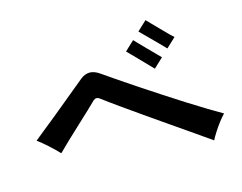

<svg xmlns="http://www.w3.org/2000/svg" viewBox="-92 -924 1185 942"><g transform="rotate(-15 500.0 -452.5)"><path d="M887 -124Q853 -148 804 -182Q755 -216 698.5 -255Q642 -294 585.5 -333.5Q529 -373 480.5 -407.5Q432 -442 399 -467Q382 -480 367 -467Q353 -453 325.5 -427Q298 -401 264.5 -370Q231 -339 199.5 -309Q168 -279 146 -257Q127 -278 97 -305Q67 -332 45 -348Q58 -359 87.5 -382.5Q117 -406 153.5 -435.5Q190 -465 226 -495Q262 -525 291.5 -549Q321 -573 334 -584Q357 -603 381.5 -603.5Q406 -604 434 -584Q457 -568 497 -540.5Q537 -513 587.5 -479.5Q638 -446 693 -410Q748 -374 800 -341Q852 -308 896 -281.5Q940 -255 968 -239Q955 -226 939 -205Q923 -184 909 -162Q895 -140 887 -124ZM697 -539Q695 -541 683.5 -553Q672 -565 656 -581.5Q640 -598 623.5 -615Q607 -632 595.5 -643.5Q584 -655 582 -657L630 -702Q633 -699 649.5 -681.5Q666 -664 687.5 -642.5Q709 -621 725.5 -604Q742 -587 745 -584ZM782 -619Q780 -621 768.5 -633Q757 -645 740.5 -661.5Q724 -678 707.5 -694.5Q691 -711 679.5 -722.5Q668 -734 666 -736L714 -781Q717 -778 733.5 -761Q750 -744 771.5 -722Q793 -700 810 -683Q827 -666 830 -664Z"/></g></svg>

Font: Zen Kaku Gothic Antique
Style: Bold
Weight: 700
Designer: Yoshimichi Ohira
Foundry: Positype
Version: Version 1.001